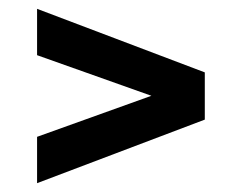

<svg xmlns="http://www.w3.org/2000/svg" viewBox="-20 -470 548 435"><path d="M64 -55V-160L323 -253L64 -345V-450L444 -306V-199Z"/></svg>

Font: Saira Semi Condensed SemiBold
Style: Regular
Weight: 600
Width: 4
Designer: Hector Gatti with collaboration of the Omnibus-Type team
Foundry: Omnibus-Type
Version: Version 1.001; ttfautohint (v1.8)